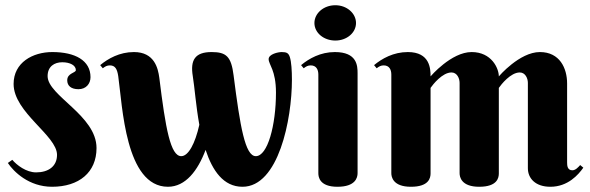

<svg xmlns="http://www.w3.org/2000/svg" viewBox="-20 -706 2255 734"><path d="M218 -468C248 -468 270 -456 270 -438C270 -427 237 -427 237 -399C237 -378 252 -365 280 -365C309 -365 326 -386 326 -411C326 -475 267 -507 180 -507C105 -507 32 -467 32 -385C32 -276 198 -188 198 -114C198 -70 165 -47 118 -47C80 -47 44 -75 27 -95L10 -83C32 -50 90 8 179 8C282 8 349 -47 349 -140C349 -265 162 -340 162 -415C162 -452 188 -468 218 -468Z M1035 -352C1035 -227 1003 -109 958 -109C917 -109 898 -222 873 -418C864 -490 845 -507 789 -507C725 -507 707 -476 717 -415C724 -372 729 -301 742 -229C726 -157 700 -109 673 -109C632 -109 613 -213 589 -409C584 -446 570 -507 492 -507C437 -507 393 -482 363 -457L373 -445C382 -452 389 -456 400 -456C421 -456 428 -441 432 -415C448 -302 459 8 622 8C689 8 736 -53 766 -133C792 -54 834 8 907 8C1045 8 1096 -250 1096 -401C1096 -436 1094 -469 1088 -488C1083 -503 1076 -507 1057 -507C1043 -507 1007 -499 1007 -480C1007 -459 1035 -438 1035 -352Z M1347 -426C1347 -455 1345 -507 1260 -507C1205 -507 1161 -482 1131 -457L1141 -445C1150 -452 1157 -456 1168 -456C1189 -456 1197 -440 1197 -421V-44C1197 -30 1201 8 1270 8C1339 8 1347 -27 1347 -44ZM1182 -618C1182 -581 1217 -551 1262 -551C1306 -551 1341 -581 1341 -618C1341 -655 1306 -686 1262 -686C1217 -686 1182 -655 1182 -618Z M1887 -370C1896 -383 1932 -429 1967 -429C1988 -429 1998 -407 1998 -389V-63C1998 -24 2027 8 2084 8C2151 8 2191 -38 2210 -65L2198 -75C2190 -66 2180 -55 2168 -55C2149 -55 2148 -73 2148 -85V-387C2148 -445 2120 -507 2044 -507C1966 -507 1887 -414 1887 -414C1887 -445 1859 -507 1783 -507C1705 -507 1626 -414 1626 -414C1626 -443 1624 -507 1539 -507C1484 -507 1440 -482 1410 -457L1420 -445C1429 -452 1436 -456 1447 -456C1468 -456 1476 -440 1476 -421V-44C1476 -30 1482 8 1551 8C1620 8 1626 -26 1626 -43V-370C1635 -383 1671 -429 1706 -429C1727 -429 1737 -407 1737 -389V-44C1737 -30 1743 8 1812 8C1881 8 1887 -26 1887 -43Z"/></svg>

Font: Berkshire Swash
Style: Regular
Weight: 700
Designer: Astigmatic (AOETI)
Foundry: Astigmatic (AOETI)
Version: Version 1.000